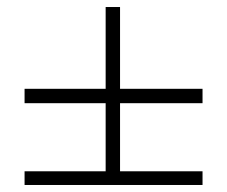

<svg xmlns="http://www.w3.org/2000/svg" viewBox="-20 -527 646 547"><path d="M50 -39H281V-233H50V-274H281V-507H322V-274H557V-233H322V-39H557V0H50Z"/></svg>

Font: Academico
Style: Regular
Weight: 400
Foundry: Steinberg Media Technologies GmbH
Version: Version 0.902